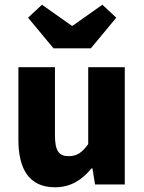

<svg xmlns="http://www.w3.org/2000/svg" viewBox="-20 -782 612 814"><path d="M213 12C280 12 327 -19 368 -68H372L383 0H509V-497H354V-171C327 -134 306 -120 271 -120C231 -120 213 -140 213 -209V-497H58V-189C58 -65 104 12 213 12ZM207 -577H365L473 -707L414 -762L288 -673H284L158 -762L99 -707Z"/></svg>

Font: Source Sans Pro
Style: Bold
Weight: 700
Designer: Paul D. Hunt
Foundry: Adobe Systems Incorporated
Version: Version 3.006;hotconv 1.0.111;makeotfexe 2.5.65597